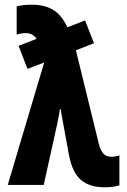

<svg xmlns="http://www.w3.org/2000/svg" viewBox="-20 -787 540 817"><path d="M426 10Q360 10 323.5 -22Q287 -54 273 -130L249 -261Q246 -278 243.5 -290.5Q241 -303 239 -322H235Q232 -305 229.5 -290Q227 -275 224 -262L166 0H13L168 -521L97 -494L59 -592L136 -622Q129 -632 118 -639Q107 -646 90 -646Q71 -646 51 -640V-760Q78 -767 116 -767Q168 -767 204.5 -746Q241 -725 267 -671L342 -700L380 -603L303 -573L401 -173Q409 -144 421.5 -132Q434 -120 453 -120Q473 -120 488 -126V2Q459 10 426 10Z"/></svg>

Font: Noto Sans Mono ExtraCondensed Black
Style: Regular
Weight: 900
Width: 2
Designer: Monotype Design Team
Foundry: Monotype Imaging Inc.
Version: Version 2.014